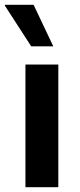

<svg xmlns="http://www.w3.org/2000/svg" viewBox="-35 -780 334 800"><path d="M71 0V-511H208V0ZM95 -587 -15 -757 -13 -760H105L187 -587Z"/></svg>

Font: Chivo Medium SemiBold
Style: Regular
Weight: 600
Version: Version 2.002